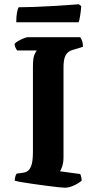

<svg xmlns="http://www.w3.org/2000/svg" viewBox="-20 -878 456 898"><path d="M283 0Q276 0 252.5 -2.5Q229 -5 198.5 -9Q168 -13 136.5 -17.5Q105 -22 81.5 -26Q58 -30 49 -33Q49 -42 51.5 -51.5Q54 -61 58 -66L87 -70Q104 -72 114 -82Q124 -92 129 -112.5Q134 -133 134 -168V-565Q134 -609 142 -624.5Q150 -640 152 -642H60Q57 -646 53 -654Q49 -662 48 -673Q54 -680 66.5 -687Q79 -694 91.5 -699Q104 -704 110 -704H355Q359 -699 363.5 -688Q368 -677 368 -659L325 -646Q309 -642 298.5 -633.5Q288 -625 282.5 -608.5Q277 -592 277 -560V-143Q277 -119 271.5 -101.5Q266 -84 260 -77L355 -64Q357 -61 359.5 -51.5Q362 -42 362 -33Q347 -20 324.5 -10Q302 0 283 0ZM56 -774Q56 -803 60 -821.5Q64 -840 67 -844Q97 -844 138 -845.5Q179 -847 221.5 -849.5Q264 -852 298.5 -854.5Q333 -857 349 -858L360 -849Q358 -823 354.5 -802.5Q351 -782 348 -774Z"/></svg>

Font: Texturina Medium 12pt
Style: Bold
Weight: 700
Version: Version 1.002